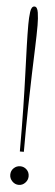

<svg xmlns="http://www.w3.org/2000/svg" viewBox="-53 -733 221 765"><g transform="rotate(5 58.0 -351.0)"><path d="M45.5 -127.5Q45.5 -225.5 44 -302.2Q42.5 -379 40.2 -439Q38 -499 36.5 -546.8Q35 -594.5 35 -634.5Q35 -662 38 -685Q41 -708 53.5 -708Q65 -708 68.5 -685Q72 -662 72 -634.5Q72 -594.5 70.2 -546.8Q68.5 -499 66.5 -439Q64.5 -379 63 -302.2Q61.5 -225.5 61.5 -127.5ZM52.5 5.5Q37.5 5.5 26.5 -5.8Q15.5 -17 15.5 -32Q15.5 -48 26.5 -58.5Q37.5 -69 52.5 -69Q67.5 -69 78.2 -58.5Q89 -48 89 -32Q89 -17 78.2 -5.8Q67.5 5.5 52.5 5.5Z"/></g></svg>

Font: Imbue 48pt Thin
Style: Regular
Weight: 250
Designer: Tyler Finck
Foundry: Etcetera Type Company
Version: Version 1.102